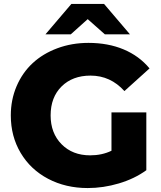

<svg xmlns="http://www.w3.org/2000/svg" viewBox="-20 -929 810 963"><path d="M419.9 14.2Q309.6 14.2 221.4 -32.2Q133.3 -78.6 83.7 -161.9Q34.2 -245.1 34.2 -350.1Q34.2 -428.7 63.2 -496.6Q92.3 -564.5 143.6 -612.1Q194.8 -659.7 267.3 -686.8Q339.8 -713.9 423.8 -713.9Q522 -713.9 600.1 -681.2Q678.2 -648.4 730 -585.9L604 -472.2Q534.2 -549.8 434.1 -549.8Q343.8 -549.8 288.8 -495.4Q233.9 -440.9 233.9 -350.1Q233.9 -261.2 288.8 -205.6Q343.8 -149.9 432.1 -149.9Q491.7 -149.9 539.1 -172.9V-365.2H713.9V-75.2Q654.3 -32.2 576.2 -9Q498 14.2 419.9 14.2ZM208 -756.8 337.9 -909.2H502L631.8 -756.8H505.9L419.9 -833L335 -756.8Z"/></svg>

Font: Montserrat ExtraBold
Style: Regular
Weight: 800
Designer: Julieta Ulanovsky
Foundry: Julieta Ulanovsky
Version: Version 9.000